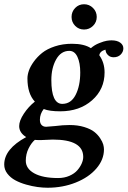

<svg xmlns="http://www.w3.org/2000/svg" viewBox="-20 -651 604 909"><path d="M359.9 -308.1Q359.9 -353 346.7 -381.6Q333.5 -410.2 308.1 -410.2Q268.6 -410.2 245.8 -369.6Q223.1 -329.1 223.1 -272Q223.1 -159.2 274.9 -159.2Q316.4 -159.2 338.1 -201.9Q359.9 -244.6 359.9 -308.1ZM172.9 12.2Q152.8 12.2 145 11.2Q128.4 25.4 115.2 52Q102.1 78.6 102.1 109.9Q102.1 147.5 142.3 169.7Q182.6 191.9 254.9 191.9Q284.7 191.9 308.6 181.4Q332.5 170.9 346.2 155Q359.9 139.2 366.9 122.8Q374 106.4 374 91.8Q374 9.8 230 9.8Q220.2 9.8 200.9 11Q181.6 12.2 172.9 12.2ZM475.1 -308.1Q475.1 -228.5 416 -176.3Q356.9 -124 265.1 -124Q214.4 -124 187 -134.8Q168.9 -111.8 168.9 -84Q168.9 -67.4 177 -59.1Q185.1 -50.8 198.2 -50.8Q207 -50.8 240.2 -54.2Q278.3 -59.1 309.1 -59.1Q348.1 -59.1 378.9 -49.6Q409.7 -40 426.5 -26.6Q443.4 -13.2 454.3 3.7Q465.3 20.5 468.8 33.2Q472.2 45.9 472.2 56.2Q472.2 105 436.3 146.7Q400.4 188.5 338.9 213.1Q277.3 237.8 205.1 237.8Q183.1 237.8 157.7 234.4Q132.3 231 103.8 222.9Q75.2 214.8 52.5 202.6Q29.8 190.4 14.9 171.1Q0 151.9 0 127.9Q0 54.2 104 -2Q70.8 -22.5 70.8 -54.2Q70.8 -79.6 93 -113Q115.2 -146.5 145 -169.9Q109.9 -207.5 109.9 -279.8Q109.9 -296.4 116.7 -316.4Q123.5 -336.4 140.1 -359.4Q156.7 -382.3 179.9 -400.9Q203.1 -419.4 240 -431.6Q276.9 -443.8 320.8 -443.8Q378.4 -443.8 410.2 -422.9Q427.2 -438 450 -447Q472.7 -456.1 485.6 -458Q498.5 -460 507.8 -460Q534.2 -460 549.1 -449.2Q564 -438.5 564 -421.9Q564 -405.3 551.3 -392.6Q538.6 -379.9 518.1 -379.9Q502.4 -379.9 492.7 -388.9Q482.9 -397.9 481 -407.2L479 -416Q452.6 -408.2 450.2 -389.2Q475.1 -354.5 475.1 -308.1ZM335.9 -528.6Q318.8 -545.9 318.8 -570.8Q318.8 -595.7 335.9 -613.3Q353 -630.9 377.9 -630.9Q402.8 -630.9 420.4 -613.3Q438 -595.7 438 -570.8Q438 -545.9 420.4 -528.6Q402.8 -511.2 377.9 -511.2Q353 -511.2 335.9 -528.6Z"/></svg>

Font: Linux Libertine G
Style: Bold Italic
Weight: 700
Italic angle: -11.5°
Designer: Philipp H. Poll
Foundry: Philipp H. Poll
Version: Version 4.1.0